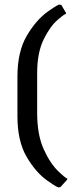

<svg xmlns="http://www.w3.org/2000/svg" viewBox="-20 -670 322 837"><path d="M56 -163V-336Q56 -445 97 -514.5Q138 -584 189 -620Q240 -656 240 -649H247L268 -613L267 -608Q267 -614 232.5 -584.5Q198 -555 170 -497.5Q142 -440 142 -351V-178Q142 -82 171 -18.5Q200 45 236.5 79Q273 113 273 107V113L243 146H237Q237 153 186.5 117.5Q136 82 96 13.5Q56 -55 56 -163Z"/></svg>

Font: Alegreya Medium
Style: Regular
Weight: 500
Designer: Juan Pablo del Peral
Foundry: Huerta Tipografica
Version: Version 2.007; ttfautohint (v1.6)